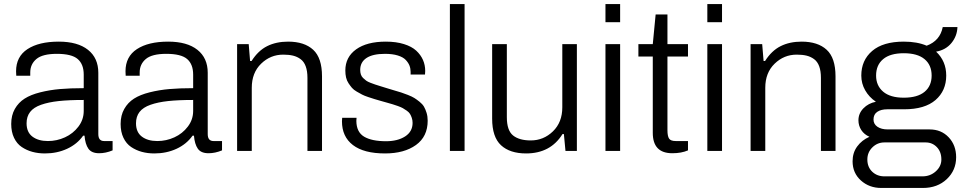

<svg xmlns="http://www.w3.org/2000/svg" viewBox="-20 -743 4737 945"><path d="M201.2 12.2Q168 12.2 139.4 4.4Q110.8 -3.4 86.9 -19.5Q63 -35.6 49.1 -64.7Q35.2 -93.8 35.2 -132.8Q35.2 -175.3 53 -206.8Q70.8 -238.3 101.1 -257.6Q131.3 -276.9 178 -288.6Q224.6 -300.3 275.4 -304.7Q326.2 -309.1 392.1 -309.1V-376Q392.1 -426.8 362.5 -452.4Q333 -478 259.8 -478Q189.5 -478 159.2 -452.6Q128.9 -427.2 128.9 -386.2V-370.1H60.1Q59.1 -376 59.1 -392.1Q59.1 -464.4 115.2 -501.2Q171.4 -538.1 269 -538.1Q362.3 -538.1 413.1 -497.8Q463.9 -457.5 463.9 -384.8V-83Q463.9 -48.8 492.2 -48.8H534.2V-2.9Q500.5 11.2 467.8 11.2Q430.7 11.2 415 -11.2Q399.4 -33.7 396 -75.2H389.2Q359.9 -33.7 310.3 -10.7Q260.7 12.2 201.2 12.2ZM215.8 -48.8Q259.8 -48.8 299.8 -67.1Q339.8 -85.4 366 -119.9Q392.1 -154.3 392.1 -196.8V-251Q319.3 -251 269 -245.6Q218.8 -240.2 182.1 -227.3Q145.5 -214.4 128.2 -191.9Q110.8 -169.4 110.8 -136.2Q110.8 -92.3 139.6 -70.6Q168.5 -48.8 215.8 -48.8Z M739.7 12.2Q706.5 12.2 678 4.4Q649.4 -3.4 625.5 -19.5Q601.6 -35.6 587.6 -64.7Q573.7 -93.8 573.7 -132.8Q573.7 -175.3 591.6 -206.8Q609.4 -238.3 639.6 -257.6Q669.9 -276.9 716.6 -288.6Q763.2 -300.3 814 -304.7Q864.7 -309.1 930.7 -309.1V-376Q930.7 -426.8 901.1 -452.4Q871.6 -478 798.3 -478Q728 -478 697.8 -452.6Q667.5 -427.2 667.5 -386.2V-370.1H598.6Q597.7 -376 597.7 -392.1Q597.7 -464.4 653.8 -501.2Q710 -538.1 807.6 -538.1Q900.9 -538.1 951.7 -497.8Q1002.4 -457.5 1002.4 -384.8V-83Q1002.4 -48.8 1030.8 -48.8H1072.8V-2.9Q1039.1 11.2 1006.3 11.2Q969.2 11.2 953.6 -11.2Q938 -33.7 934.6 -75.2H927.7Q898.4 -33.7 848.9 -10.7Q799.3 12.2 739.7 12.2ZM754.4 -48.8Q798.3 -48.8 838.4 -67.1Q878.4 -85.4 904.5 -119.9Q930.7 -154.3 930.7 -196.8V-251Q857.9 -251 807.6 -245.6Q757.3 -240.2 720.7 -227.3Q684.1 -214.4 666.7 -191.9Q649.4 -169.4 649.4 -136.2Q649.4 -92.3 678.2 -70.6Q707 -48.8 754.4 -48.8Z M1147 0V-525.9H1204.1L1210.9 -442.9H1218.3Q1250.5 -493.7 1294.9 -515.9Q1339.4 -538.1 1397.9 -538.1Q1478 -538.1 1521.5 -498Q1564.9 -458 1564.9 -367.2V0H1493.2V-359.9Q1493.2 -393.6 1484.6 -416.7Q1476.1 -439.9 1459.2 -452.1Q1442.4 -464.4 1422.1 -469.2Q1401.9 -474.1 1374 -474.1Q1311 -474.1 1265.1 -429.4Q1219.2 -384.8 1219.2 -311V0Z M1875 12.2Q1771 12.2 1717 -29.1Q1663.1 -70.3 1663.1 -146Q1663.1 -158.2 1664.1 -163.1H1734.9Q1733.9 -156.2 1733.9 -147.9Q1734.4 -92.8 1772.2 -70.3Q1810.1 -47.9 1879.9 -47.9Q1937 -47.9 1973.9 -71.5Q2010.7 -95.2 2010.7 -138.2Q2010.7 -151.4 2006.8 -162.8Q2002.9 -174.3 1997.8 -182.6Q1992.7 -190.9 1981.7 -198.5Q1970.7 -206.1 1962.6 -210.7Q1954.6 -215.3 1938.2 -221.2Q1921.9 -227.1 1912.6 -229.7Q1903.3 -232.4 1883.8 -238Q1864.3 -243.7 1855 -246.1Q1833 -252.4 1822.5 -255.6Q1812 -258.8 1792.2 -265.4Q1772.5 -272 1762 -277.6Q1751.5 -283.2 1736.1 -292Q1720.7 -300.8 1712.4 -310.5Q1704.1 -320.3 1695.6 -333Q1687 -345.7 1683.3 -361.6Q1679.7 -377.4 1679.7 -396Q1679.7 -461.9 1732.7 -500Q1785.6 -538.1 1878.9 -538.1Q1929.7 -538.1 1968 -526.1Q2006.3 -514.2 2028.6 -493.7Q2050.8 -473.1 2061.8 -448Q2072.8 -422.9 2072.8 -394Q2072.8 -391.1 2072.3 -384.8Q2071.8 -378.4 2071.8 -376H2001V-389.2Q2001 -405.8 1995.4 -420.2Q1989.7 -434.6 1976.8 -448.2Q1963.9 -461.9 1937.7 -470Q1911.6 -478 1875 -478Q1814.5 -478 1783.7 -457.5Q1752.9 -437 1752.9 -398.9Q1752.9 -386.7 1756.1 -376.7Q1759.3 -366.7 1767.1 -359.1Q1774.9 -351.6 1782.2 -346.2Q1789.6 -340.8 1803.5 -335.4Q1817.4 -330.1 1826.9 -326.9Q1836.4 -323.7 1854.7 -318.1Q1873 -312.5 1883.8 -309.1Q1894 -305.7 1918.5 -298.6Q1942.9 -291.5 1954.6 -287.8Q1966.3 -284.2 1987.3 -275.9Q2008.3 -267.6 2019.3 -260.7Q2030.3 -253.9 2044.9 -242.2Q2059.6 -230.5 2066.9 -217.8Q2074.2 -205.1 2079.6 -187.5Q2085 -169.9 2085 -148.9Q2085 -70.8 2027.3 -29.3Q1969.7 12.2 1875 12.2Z M2194.3 0V-723.1H2266.6V0Z M2569.3 12.2Q2489.7 12.2 2446 -28.1Q2402.3 -68.4 2402.3 -159.2V-525.9H2474.6V-166Q2474.6 -101.1 2505.1 -76.4Q2535.6 -51.8 2592.3 -51.8Q2655.3 -51.8 2701.4 -96.4Q2747.6 -141.1 2747.6 -214.8V-525.9H2819.3V0H2763.2L2755.4 -83H2748.5Q2689.5 12.2 2569.3 12.2Z M2960 -633.8V-723.1H3032.2V-633.8ZM2960 0V-525.9H3032.2V0Z M3289.1 11.2Q3192.9 11.2 3192.9 -88.9V-464.8H3122.1V-525.9H3192.9L3207 -671.9H3265.1V-525.9H3366.2V-464.8H3265.1V-102.1Q3265.1 -72.8 3273.2 -60.8Q3281.2 -48.8 3306.2 -48.8H3366.2V-2.9Q3334 11.2 3289.1 11.2Z M3461.4 -633.8V-723.1H3533.7V-633.8ZM3461.4 0V-525.9H3533.7V0Z M3674.3 0V-525.9H3731.4L3738.3 -442.9H3745.6Q3777.8 -493.7 3822.3 -515.9Q3866.7 -538.1 3925.3 -538.1Q4005.4 -538.1 4048.8 -498Q4092.3 -458 4092.3 -367.2V0H4020.5V-359.9Q4020.5 -393.6 4012 -416.7Q4003.4 -439.9 3986.6 -452.1Q3969.7 -464.4 3949.5 -469.2Q3929.2 -474.1 3901.4 -474.1Q3838.4 -474.1 3792.5 -429.4Q3746.6 -384.8 3746.6 -311V0Z M4317.4 182.1Q4258.3 182.1 4217.3 145.3Q4176.3 108.4 4176.3 50.8Q4176.3 8.8 4199 -22.2Q4221.7 -53.2 4259.3 -69.8Q4233.4 -81.1 4219.2 -102.8Q4205.1 -124.5 4205.1 -150.9Q4205.1 -184.6 4229.5 -209.7Q4253.9 -234.9 4291 -242.2Q4257.3 -265.1 4238.3 -298.6Q4219.2 -332 4219.2 -371.1Q4219.2 -446.3 4272.7 -492.2Q4326.2 -538.1 4428.2 -538.1Q4494.1 -538.1 4541 -518.1Q4606.9 -542.5 4620.1 -609.9H4692.4Q4690.9 -565.4 4662.8 -531.2Q4634.8 -497.1 4587.4 -488.8Q4637.2 -441.9 4637.2 -371.1Q4637.2 -296.4 4584.5 -250.7Q4531.7 -205.1 4430.2 -205.1H4347.2Q4316.4 -205.1 4297.9 -192.6Q4279.3 -180.2 4279.3 -154.8Q4279.3 -132.3 4298.6 -119.1Q4317.9 -106 4349.1 -106H4555.2Q4612.8 -106 4649.4 -67.1Q4686 -28.3 4686 30.8Q4686 95.2 4639.9 138.7Q4593.8 182.1 4522.5 182.1ZM4428.2 -262.2Q4495.6 -262.2 4530.5 -291Q4565.4 -319.8 4565.4 -371.1Q4565.4 -422.9 4530.5 -451.9Q4495.6 -481 4428.2 -481Q4361.3 -481 4326.7 -451.9Q4292 -422.9 4292 -371.1Q4292 -321.3 4326.9 -291.7Q4361.8 -262.2 4428.2 -262.2ZM4333 125H4520Q4558.6 125 4585.9 100.3Q4613.3 75.7 4613.3 42Q4613.3 4.4 4591.1 -18.8Q4568.8 -42 4536.1 -42H4333Q4298.3 -42 4273.7 -17.6Q4249 6.8 4249 42Q4249 79.1 4272.9 102.1Q4296.9 125 4333 125Z"/></svg>

Font: Archivo Light
Style: Regular
Weight: 300
Designer: Hector Gatti
Foundry: Omnibus-Type
Version: Version 2.001